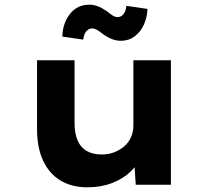

<svg xmlns="http://www.w3.org/2000/svg" viewBox="-20 -788 893 819"><path d="M353 11Q286 11 238 -18Q190 -47 164 -102.5Q138 -158 138 -237V-531H298V-264Q298 -220 310.5 -190Q323 -160 349 -144.5Q375 -129 415 -129Q442 -129 466 -138Q490 -147 509 -163Q528 -179 538.5 -202Q549 -225 549 -253V-531H709V0H559L552 -109L581 -121Q569 -87 537.5 -56.5Q506 -26 458.5 -7.5Q411 11 353 11ZM496 -614Q479 -614 461 -620Q443 -626 420 -642Q403 -656 392 -661.5Q381 -667 374 -667Q360 -667 349 -655.5Q338 -644 335 -619L246 -632Q247 -688 278 -728Q309 -768 361 -768Q378 -768 395 -762Q412 -756 435 -741Q448 -730 459.5 -722.5Q471 -715 482 -715Q496 -715 506.5 -727.5Q517 -740 519 -763L609 -750Q608 -715 594 -683.5Q580 -652 554.5 -633Q529 -614 496 -614Z"/></svg>

Font: Lexend Giga
Style: Bold
Weight: 700
Version: Version 1.007